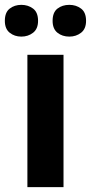

<svg xmlns="http://www.w3.org/2000/svg" viewBox="-35 -772 375 792"><path d="M227 0H78V-546H227ZM-15 -686Q-15 -721 5 -736.5Q25 -752 53 -752Q81 -752 101.5 -736.5Q122 -721 122 -686Q122 -653 101.5 -637Q81 -621 53 -621Q25 -621 5 -637Q-15 -653 -15 -686ZM182 -686Q182 -721 202 -736.5Q222 -752 251 -752Q279 -752 299.5 -736.5Q320 -721 320 -686Q320 -653 299.5 -637Q279 -621 251 -621Q222 -621 202 -637Q182 -653 182 -686Z"/></svg>

Font: Noto Sans Ol Chiki
Style: Bold
Weight: 700
Designer: Monotype Design Team, Lewis McGuffie
Foundry: Monotype Imaging Inc.
Version: Version 2.003; ttfautohint (v1.8.4.7-5d5b)